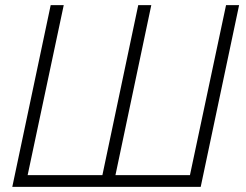

<svg xmlns="http://www.w3.org/2000/svg" viewBox="-20 -730 959 750"><path d="M28 0 178 -710H229L88 -46H380L520 -710H571L431 -46H722L863 -710H914L764 0Z"/></svg>

Font: Raleway Light
Style: Italic
Weight: 300
Italic angle: -12°
Designer: Matt McInerney, Pablo Impallari, Rodrigo Fuenzalida
Foundry: Matt McInerney, Pablo Impallari, Rodrigo Fuenzalida
Version: Version 4.026